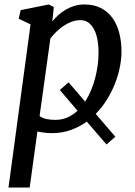

<svg xmlns="http://www.w3.org/2000/svg" viewBox="-20 -588 607 862"><path d="M113.3 253.9H18.1L117.2 -478.5L64 -503.9L72.8 -542.5L198.7 -567.9L221.7 -556.2L214.8 -491.7Q226.6 -506.3 241.5 -520Q256.3 -533.7 274.7 -544.4Q293 -555.2 314 -561.5Q335 -567.9 358.9 -567.9Q401.4 -567.9 432.6 -552Q463.9 -536.1 484.4 -508.1Q504.9 -480 515.1 -441.2Q525.4 -402.3 525.4 -356.4Q525.4 -322.3 517.8 -285.2Q510.3 -248 495.6 -211.2Q481 -174.3 459.2 -139.6Q437.5 -105 409.7 -76.7L498 25.9L458 60.5L369.6 -42Q336.4 -18.1 297.4 -4.2Q258.3 9.8 212.9 9.8Q197.3 9.8 180.7 7.8Q164.1 5.9 147.9 2.4ZM157.7 -66.9Q171.9 -57.1 189.7 -53.5Q207.5 -49.8 228 -49.8Q258.3 -49.8 283 -60.8Q307.6 -71.8 328.1 -90.8L248.5 -184.1L288.1 -218.3L362.3 -131.8Q377.4 -155.3 388.9 -182.9Q400.4 -210.4 407.7 -239Q415 -267.6 418.7 -295.9Q422.4 -324.2 422.4 -350.1Q422.4 -420.9 400.6 -459.2Q378.9 -497.6 340.8 -497.6Q320.3 -497.6 300.5 -490Q280.8 -482.4 263.4 -470.5Q246.1 -458.5 231.4 -443.8Q216.8 -429.2 206.1 -415Z"/></svg>

Font: Merriweather
Style: Italic
Weight: 400
Italic angle: -7°
Designer: Eben Sorkin ( eben@eyebytes.com )
Foundry: Eben Sorkin ( eben@eyebytes.com )
Version: Version 1.005; ttfautohint (v0.97) -l 13 -r 13 -G 200 -x 24 